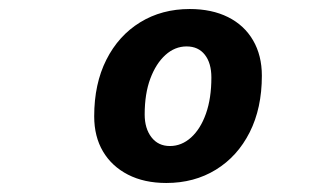

<svg xmlns="http://www.w3.org/2000/svg" viewBox="-20 -728 690 426"><path d="M349 -322Q300 -322 264 -340.5Q228 -359 208.5 -392Q189 -425 189 -470Q189 -542 216 -595.5Q243 -649 291 -678.5Q339 -708 401 -708Q450 -708 486 -690Q522 -672 541.5 -638.5Q561 -605 561 -560Q561 -488 534 -434.5Q507 -381 459 -351.5Q411 -322 349 -322ZM357 -404Q383 -404 404 -423Q425 -442 437 -476Q449 -510 449 -556Q449 -588 434.5 -606.5Q420 -625 394 -625Q368 -625 347 -606Q326 -587 313.5 -553.5Q301 -520 301 -474Q301 -443 316 -423.5Q331 -404 357 -404Z"/></svg>

Font: Azeret Mono Thin
Style: Bold Italic
Weight: 700
Italic angle: -12°
Version: Version 1.002